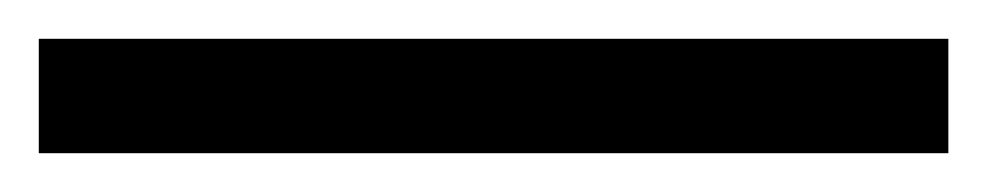

<svg xmlns="http://www.w3.org/2000/svg" viewBox="-25 -839 509 99"><path d="M-5 -760V-819H464V-760Z"/></svg>

Font: Noto Serif Ahom
Style: Regular
Weight: 400
Designer: Monotype Design Team
Foundry: Monotype Imaging Inc.
Version: Version 2.007; ttfautohint (v1.8.4.7-5d5b)